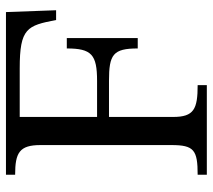

<svg xmlns="http://www.w3.org/2000/svg" viewBox="-54 -642 697 628"><g transform="rotate(-90 294.0 -328.5)"><path d="M574 -493 568 -657H36V-627C108 -627 133 -613 133 -544V-116C133 -42 117 -30 36 -30V0H329V-30C251 -30 225 -42 225 -110V-320H343C429 -320 449 -307 449 -226H483V-458H449C449 -377 429 -359 343 -359H225V-612H384C515 -612 524 -588 542 -493Z"/></g></svg>

Font: mjx-stx-n
Style: Regular
Weight: 500
Version: 1.0.0